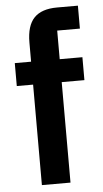

<svg xmlns="http://www.w3.org/2000/svg" viewBox="-53 -775 435 809"><g transform="rotate(-5 164.0 -370.0)"><path d="M91 -425H22V-522H91V-603Q91 -674 122.5 -707Q154 -740 220 -740H308V-643H212V-522H308V-425H212V0H91Z"/></g></svg>

Font: IBM Plex Sans Cond SmBld
Style: Regular
Weight: 600
Width: 3
Designer: Mike Abbink, Paul van der Laan, Pieter van Rosmalen
Foundry: Bold Monday
Version: Version 1.3